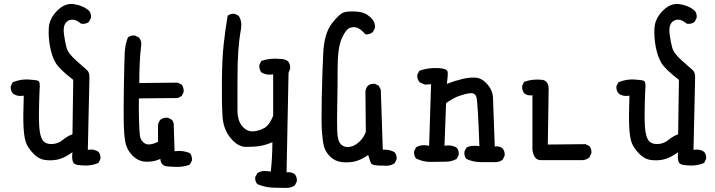

<svg xmlns="http://www.w3.org/2000/svg" viewBox="-20 -797 3540 951"><path d="M377.9 21.5Q347.7 20.5 341.3 4.4Q335 -11.7 338.9 -43Q297.9 -13.7 265.6 -6.8Q233.4 0 201.7 -4.9Q169.9 -9.8 143.6 -38.1Q117.2 -66.4 108.4 -91.3Q99.6 -116.2 96.7 -166Q93.8 -215.8 97.7 -323.2Q66.4 -317.4 44.9 -333Q31.2 -348.6 33.2 -370.1L43 -389.6Q82 -405.3 119.1 -403.3Q156.2 -401.4 168.5 -397Q180.7 -392.6 175.8 -347.7Q170.9 -219.7 174.3 -170.9Q177.7 -122.1 191.4 -102.5Q205.1 -83 235.8 -83.5Q266.6 -84 291 -104Q315.4 -124 338.9 -131.8L342.8 -401.4Q274.4 -454.1 255.9 -485.4Q237.3 -516.6 228 -564.9Q218.8 -613.3 221.7 -659.2Q224.6 -705.1 263.2 -744.1Q301.8 -783.2 346.7 -776.4Q391.6 -769.5 420.9 -744.1Q432.6 -730.5 430.7 -709L420.9 -689.5Q405.3 -675.8 381.8 -679.7Q356.4 -701.2 335.9 -699.7Q315.4 -698.2 303.7 -681.2Q292 -664.1 296.9 -627Q301.8 -589.8 309.6 -561Q317.4 -532.2 357.4 -497.1Q397.5 -461.9 411.1 -449.7Q424.8 -437.5 422.9 -407.2L415 -54.7Q446.3 -60.5 467.8 -44.9Q479.5 -31.2 477.5 -9.8L467.8 9.8Q428.7 27.3 377.9 21.5Z M812.5 27.3Q776.4 26.4 774.4 -9.8Q739.3 5.9 701.7 3.9Q664.1 2 635.7 -26.9Q607.4 -55.7 600.6 -93.8Q593.8 -131.8 592.8 -195.3Q591.8 -258.8 593.8 -376Q595.7 -493.2 597.7 -534.7Q599.6 -576.2 613.3 -611.3Q627 -623 648.4 -621.1L668 -611.3Q681.6 -595.7 679.7 -574.2Q673.8 -529.3 671.9 -481.9Q669.9 -434.6 669.9 -385.7L860.4 -387.7L879.9 -377.9Q891.6 -362.3 889.6 -340.8L879.9 -321.3L860.4 -311.5L668 -309.6Q667 -253.9 668.5 -202.6Q669.9 -151.4 672.9 -126Q675.8 -100.6 696.8 -86.9Q717.8 -73.2 762.7 -94.7V-176.8Q764.6 -192.4 774.4 -204.1Q790 -215.8 811.5 -213.9L831.1 -204.1Q842.8 -190.4 840.8 -168.9L844.7 -47.9Q887.7 -53.7 920.9 -38.1Q932.6 -23.4 930.7 -2L920.9 17.6Q883.8 35.2 812.5 27.3Z M1342.8 132.8Q1295.9 132.8 1254.9 115.2Q1242.2 101.6 1244.1 80.1L1254.9 60.5Q1274.4 46.9 1301.8 50.8L1321.3 52.7Q1325.2 17.6 1327.1 -19Q1329.1 -55.7 1329.1 -92.8Q1297.9 -79.1 1269 -74.2Q1240.2 -69.3 1199.2 -69.3Q1158.2 -69.3 1122.1 -113.3Q1085.9 -157.2 1082 -222.7Q1078.1 -288.1 1079.1 -397.5Q1080.1 -506.8 1087.9 -577.6Q1095.7 -648.4 1107.4 -718.8Q1121.1 -730.5 1142.6 -728.5L1162.1 -718.8Q1179.7 -691.4 1173.8 -654.3Q1164.1 -599.6 1160.2 -543.5Q1156.2 -487.3 1156.2 -396.5Q1156.2 -305.7 1156.2 -252Q1156.2 -198.2 1180.7 -170.9Q1205.1 -143.6 1235.8 -146.5Q1266.6 -149.4 1291 -164.1Q1315.4 -178.7 1333 -223.6V-428.7Q1299.8 -422.9 1274.4 -438.5Q1262.7 -454.1 1264.6 -475.6L1274.4 -495.1Q1317.4 -510.7 1370.1 -504.9Q1391.6 -504.9 1407.2 -493.2Q1418.9 -477.5 1417 -456.1L1409.2 -436.5L1399.4 56.6Q1422.9 52.7 1440.4 66.4Q1452.1 80.1 1450.2 101.6L1440.4 121.1Q1420.9 134.8 1394.5 133.8Q1368.2 132.8 1342.8 132.8Z M1879.9 23.4Q1823.2 24.4 1817.4 11.2Q1811.5 -2 1803.7 -29.3Q1770.5 -5.9 1739.7 2Q1709 9.8 1673.8 5.9Q1638.7 2 1615.2 -21.5Q1591.8 -44.9 1585 -70.8Q1578.1 -96.7 1574.7 -143.1Q1571.3 -189.5 1573.7 -313Q1576.2 -436.5 1581.1 -534.7Q1585.9 -632.8 1625 -682.6Q1664.1 -732.4 1688.5 -737.3Q1712.9 -742.2 1750.5 -739.3Q1788.1 -736.3 1814.5 -711.9Q1840.8 -687.5 1836.9 -658.2L1827.1 -638.7Q1811.5 -625 1790 -627Q1770.5 -649.4 1753.4 -657.7Q1736.3 -666 1714.8 -659.7Q1693.4 -653.3 1672.9 -606.9Q1652.3 -560.5 1652.3 -459.5Q1652.3 -358.4 1650.4 -273.9Q1648.4 -189.5 1650.4 -144Q1652.3 -98.6 1668.9 -82Q1685.5 -65.4 1710.9 -69.3Q1736.3 -73.2 1758.8 -93.8Q1781.2 -114.3 1792 -143.6L1790 -344.7Q1792 -360.4 1801.8 -372.1Q1815.4 -383.8 1836.9 -381.8L1856.4 -372.1L1866.2 -352.5L1876 -55.7Q1909.2 -57.6 1934.6 -43Q1946.3 -29.3 1944.3 -7.8L1934.6 11.7Q1911.1 27.3 1879.9 23.4Z M2362.3 5.9Q2323.2 5.9 2290 -9.8Q2278.3 -23.4 2280.3 -45.9L2290 -65.4Q2311.5 -79.1 2354.5 -73.2Q2346.7 -295.9 2339.4 -316.9Q2332 -337.9 2309.1 -335.4Q2286.1 -333 2255.4 -322.3Q2224.6 -311.5 2189.5 -286.1L2181.6 -75.2Q2216.8 -81.1 2242.2 -65.4Q2253.9 -51.8 2252 -29.3L2242.2 -9.8Q2216.8 3.9 2185.5 3.9Q2154.3 3.9 2116.2 4.9Q2078.1 5.9 2041 -11.7Q2029.3 -25.4 2031.2 -47.9L2041 -67.4Q2066.4 -83 2105.5 -75.2L2115.2 -379.9L2084 -377.9L2058.6 -389.6Q2044.9 -405.3 2046.9 -426.8L2056.6 -446.3Q2099.6 -461.9 2147.5 -460Q2195.3 -458 2197.3 -440.4Q2199.2 -422.9 2193.4 -381.8Q2234.4 -397.5 2272 -406.2Q2309.6 -415 2338.9 -412.1Q2368.2 -409.2 2394.5 -378.9Q2420.9 -348.6 2421.9 -310.5Q2422.9 -272.5 2430.7 -71.3Q2454.1 -75.2 2469.7 -61.5Q2481.4 -47.9 2479.5 -25.4L2469.7 -5.9Q2456.1 3.9 2440.4 5.9Z M2658.2 -3.9Q2624 -3.9 2617.2 -55.7V-325.2Q2593.8 -321.3 2576.2 -335Q2564.5 -350.6 2566.4 -372.1L2576.2 -391.6Q2617.2 -407.2 2668 -401.4Q2701.2 -394.5 2697.3 -344.7L2693.4 -81.1L2879.9 -83L2899.4 -73.2Q2911.1 -59.6 2909.2 -38.1L2899.4 -17.6Q2885.7 -5.9 2868.2 -3.9Z M3377.9 21.5Q3347.7 20.5 3341.3 4.4Q3335 -11.7 3338.9 -43Q3297.9 -13.7 3265.6 -6.8Q3233.4 0 3201.7 -4.9Q3169.9 -9.8 3143.6 -38.1Q3117.2 -66.4 3108.4 -91.3Q3099.6 -116.2 3096.7 -166Q3093.8 -215.8 3097.7 -323.2Q3066.4 -317.4 3044.9 -333Q3031.2 -348.6 3033.2 -370.1L3043 -389.6Q3082 -405.3 3119.1 -403.3Q3156.2 -401.4 3168.5 -397Q3180.7 -392.6 3175.8 -347.7Q3170.9 -219.7 3174.3 -170.9Q3177.7 -122.1 3191.4 -102.5Q3205.1 -83 3235.8 -83.5Q3266.6 -84 3291 -104Q3315.4 -124 3338.9 -131.8L3342.8 -401.4Q3274.4 -454.1 3255.9 -485.4Q3237.3 -516.6 3228 -564.9Q3218.8 -613.3 3221.7 -659.2Q3224.6 -705.1 3263.2 -744.1Q3301.8 -783.2 3346.7 -776.4Q3391.6 -769.5 3420.9 -744.1Q3432.6 -730.5 3430.7 -709L3420.9 -689.5Q3405.3 -675.8 3381.8 -679.7Q3356.4 -701.2 3335.9 -699.7Q3315.4 -698.2 3303.7 -681.2Q3292 -664.1 3296.9 -627Q3301.8 -589.8 3309.6 -561Q3317.4 -532.2 3357.4 -497.1Q3397.5 -461.9 3411.1 -449.7Q3424.8 -437.5 3422.9 -407.2L3415 -54.7Q3446.3 -60.5 3467.8 -44.9Q3479.5 -31.2 3477.5 -9.8L3467.8 9.8Q3428.7 27.3 3377.9 21.5Z"/></svg>

Font: JasonHandwriting4
Style: Regular
Weight: 400
Version: Version 1.01.21